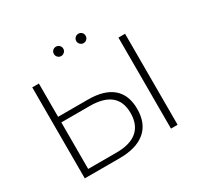

<svg xmlns="http://www.w3.org/2000/svg" viewBox="-177 -1067 1319 1279"><g transform="rotate(-30 483.0 -428.0)"><path d="M407 -444Q531 -444 595.5 -389Q660 -334 660 -226Q660 -115 591.5 -57.5Q523 0 394 0H126V-700H177V-444ZM395 -43Q500 -43 554 -89Q608 -135 608 -225Q608 -401 395 -401H177V-43ZM789 -700H840V0H789ZM398 -784Q383 -784 372.5 -794.5Q362 -805 362 -820Q362 -836 372.5 -846Q383 -856 398 -856Q413 -856 423.5 -845.5Q434 -835 434 -820Q434 -805 423 -794.5Q412 -784 398 -784ZM570 -784Q556 -784 545 -794.5Q534 -805 534 -820Q534 -835 544.5 -845.5Q555 -856 570 -856Q585 -856 595.5 -846Q606 -836 606 -820Q606 -805 595.5 -794.5Q585 -784 570 -784Z"/></g></svg>

Font: Hilab Light
Style: Regular
Weight: 300
Designer: Cristianderson Lima
Foundry: Cristianderson
Version: Version 1.0